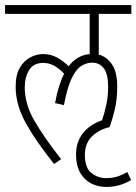

<svg xmlns="http://www.w3.org/2000/svg" viewBox="-20 -642 540 760"><path d="M281 -31Q281 -80 308 -114.5Q335 -149 384 -166Q393 -192 400.5 -226Q408 -260 408 -298Q408 -349 391 -371.5Q374 -394 345 -394Q322 -394 301 -380.5Q280 -367 263 -330.5Q246 -294 233 -226L198 -234Q211 -306 234 -350Q214 -371 194 -382Q174 -393 151 -393Q113 -393 95.5 -365Q78 -337 78 -296Q78 -230 116.5 -163.5Q155 -97 222 -12L194 7Q122 -83 82 -155Q42 -227 42 -299Q42 -346 58.5 -374Q75 -402 100 -415Q125 -428 150 -428Q181 -428 205.5 -414.5Q230 -401 252 -380Q284 -423 335 -428V-587H0V-622H500V-587H371V-426Q402 -418 423 -387.5Q444 -357 444 -299Q444 -248 434 -207Q424 -166 414 -139Q369 -128 342.5 -100.5Q316 -73 316 -29Q316 23 342 43Q368 63 400 63Q423 63 442 57.5Q461 52 484 39L499 71Q452 98 402 98Q348 98 314.5 64.5Q281 31 281 -31Z"/></svg>

Font: Noto Sans Devanagari ExtraCondensed ExtraLight
Style: Regular
Weight: 200
Width: 2
Designer: Jelle Bosma - Monotype Design Team
Foundry: Monotype Imaging Inc.
Version: Version 2.004; ttfautohint (v1.8.4.7-5d5b)